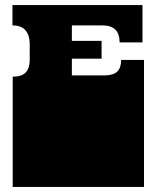

<svg xmlns="http://www.w3.org/2000/svg" viewBox="-20 -736 616 756"><path d="M30 -171V-172Q30 -185 30 -191Q30 -197 30 -209V-260Q30 -269 30 -273.5Q30 -278 30 -282.5Q30 -287 30 -296V-297Q30 -310 30 -316Q30 -322 30 -334V-434Q66 -434 81.5 -451Q97 -468 97 -500V-564Q97 -597 80.5 -616.5Q64 -636 29 -636V-716H541V-569H451Q451 -636 384 -636H263V-575H380V-505H263V-439H390Q426 -439 441.5 -454Q457 -469 457 -500H547V-334Q547 -321 547 -315Q547 -309 547 -297V-296Q547 -287 547 -282.5Q547 -278 547 -273.5Q547 -269 547 -260V-209Q547 -196 547 -190Q547 -184 547 -172V-171Q547 -162 547 -157.5Q547 -153 547 -148.5Q547 -144 547 -135V0H30V-135Q30 -144 30 -148.5Q30 -153 30 -157.5Q30 -162 30 -171Z"/></svg>

Font: Danfo
Style: Regular
Weight: 400
Version: Version 1.000;Glyphs 3.2 (3236)